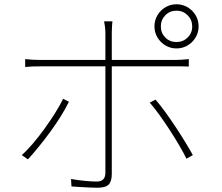

<svg xmlns="http://www.w3.org/2000/svg" viewBox="-20 -852 1040 900"><path d="M734 -728Q734 -697 755 -676Q776 -655 807 -655Q838 -655 859.5 -676Q881 -697 881 -728Q881 -759 859.5 -780.5Q838 -802 807 -802Q776 -802 755 -780.5Q734 -759 734 -728ZM704 -728Q704 -757 718 -780.5Q732 -804 755.5 -818Q779 -832 807 -832Q836 -832 859.5 -818Q883 -804 897 -780.5Q911 -757 911 -728Q911 -700 897 -676.5Q883 -653 859.5 -639Q836 -625 807 -625Q779 -625 755.5 -639Q732 -653 718 -676.5Q704 -700 704 -728ZM507 -752Q506 -745 505.5 -735.5Q505 -726 504.5 -716Q504 -706 504 -697Q504 -674 504 -641.5Q504 -609 504 -578.5Q504 -548 504 -528Q504 -508 504 -468Q504 -428 504 -377.5Q504 -327 504 -274Q504 -221 504 -172.5Q504 -124 504 -88Q504 -52 504 -37Q504 -2 489.5 13Q475 28 437 28Q422 28 399 27Q376 26 353.5 24.5Q331 23 315 22L313 -13Q347 -7 379.5 -4Q412 -1 433 -1Q454 -1 464 -11.5Q474 -22 474 -42Q474 -60 474 -99Q474 -138 474 -188.5Q474 -239 474 -293.5Q474 -348 474 -397Q474 -446 474 -481Q474 -516 474 -528Q474 -545 474 -576.5Q474 -608 474 -641.5Q474 -675 474 -697Q474 -711 472 -727Q470 -743 468 -752ZM98 -575Q118 -573 132.5 -572Q147 -571 171 -571Q183 -571 220.5 -571Q258 -571 312 -571Q366 -571 427.5 -571Q489 -571 550.5 -571Q612 -571 665 -571Q718 -571 754 -571Q790 -571 800 -571Q814 -571 831 -572Q848 -573 865 -575V-540Q849 -541 833 -541Q817 -541 801 -541Q791 -541 755 -541Q719 -541 666 -541Q613 -541 551.5 -541Q490 -541 428.5 -541Q367 -541 313 -541Q259 -541 221.5 -541Q184 -541 172 -541Q149 -541 133 -540.5Q117 -540 98 -538ZM303 -375Q288 -344 265 -307Q242 -270 214.5 -232.5Q187 -195 160 -162Q133 -129 111 -105L82 -125Q107 -147 135 -180Q163 -213 190 -250.5Q217 -288 239.5 -324Q262 -360 276 -389ZM709 -385Q730 -361 754 -328Q778 -295 802.5 -258Q827 -221 848 -186.5Q869 -152 884 -125L854 -108Q841 -135 820.5 -170Q800 -205 776 -242Q752 -279 727.5 -313Q703 -347 682 -371Z"/></svg>

Font: Noto Sans SC Thin
Style: Regular
Weight: 100
Designer: Ryoko NISHIZUKA 西塚涼子 (kana, bopomofo & ideographs); Paul D. Hunt (Latin, Greek & Cyrillic); Sandoll Communications 산돌커뮤니
Foundry: Adobe
Version: Version 2.004-H2;hotconv 1.0.118;makeotfexe 2.5.65603